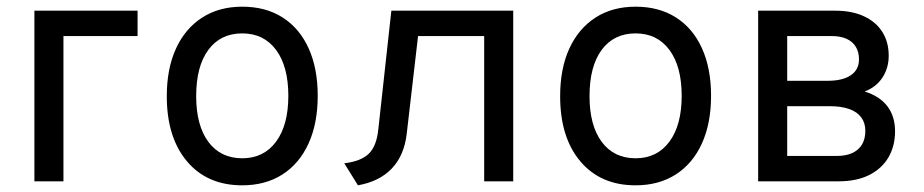

<svg xmlns="http://www.w3.org/2000/svg" viewBox="-20 -543 2766 575"><path d="M83 0V-511H392V-435H170V0Z M705.5 12Q600.5 12 540 -59.8Q479.5 -131.5 479.5 -255Q479.5 -337.5 507 -397.5Q534.5 -457.5 585.2 -490.2Q636 -523 705.5 -523Q775.5 -523 826.2 -490.8Q877 -458.5 904.2 -398.5Q931.5 -338.5 931.5 -256Q931.5 -173.5 904 -113.2Q876.5 -53 825.8 -20.5Q775 12 705.5 12ZM705.5 -69Q770 -69 806.8 -118.8Q843.5 -168.5 843.5 -256Q843.5 -344 806.8 -393.5Q770 -443 705.5 -443Q640.5 -443 604 -393.8Q567.5 -344.5 567.5 -255Q567.5 -167.5 604 -118.2Q640.5 -69 705.5 -69Z M1052 12 1011 -54Q1061.5 -60 1084.8 -83Q1108 -106 1113 -156L1152 -511H1517V0H1430V-435H1232L1198 -142Q1190.5 -77.5 1153.5 -38.5Q1116.5 0.5 1052 12Z M1883.5 12Q1778.5 12 1718 -59.8Q1657.5 -131.5 1657.5 -255Q1657.5 -337.5 1685 -397.5Q1712.5 -457.5 1763.2 -490.2Q1814 -523 1883.5 -523Q1953.5 -523 2004.2 -490.8Q2055 -458.5 2082.2 -398.5Q2109.5 -338.5 2109.5 -256Q2109.5 -173.5 2082 -113.2Q2054.5 -53 2003.8 -20.5Q1953 12 1883.5 12ZM1883.5 -69Q1948 -69 1984.8 -118.8Q2021.5 -168.5 2021.5 -256Q2021.5 -344 1984.8 -393.5Q1948 -443 1883.5 -443Q1818.5 -443 1782 -393.8Q1745.5 -344.5 1745.5 -255Q1745.5 -167.5 1782 -118.2Q1818.5 -69 1883.5 -69Z M2250.5 0V-511H2480.5Q2531.5 -511 2567.5 -494.2Q2603.5 -477.5 2622.5 -447.2Q2641.5 -417 2641.5 -376Q2641.5 -339.5 2622.8 -310.8Q2604 -282 2569.5 -269Q2614.5 -255 2637.5 -224.8Q2660.5 -194.5 2660.5 -150Q2660.5 -106 2641 -72.2Q2621.5 -38.5 2583.8 -19.2Q2546 0 2491.5 0ZM2337.5 -76H2486.5Q2513.5 -76 2532.5 -84.8Q2551.5 -93.5 2561.5 -110.2Q2571.5 -127 2571.5 -151Q2571.5 -175 2559.2 -191.5Q2547 -208 2523.2 -216.5Q2499.5 -225 2464.5 -225H2337.5ZM2337.5 -301H2457.5Q2504 -301 2528.2 -317.8Q2552.5 -334.5 2552.5 -365Q2552.5 -387 2543 -402.8Q2533.5 -418.5 2515.2 -426.8Q2497 -435 2471.5 -435H2337.5Z"/></svg>

Font: Undotted
Style: Regular
Weight: 400
Designer: Delve Withrington, Dave Bailey, Thomas Jockin
Foundry: Delve Fonts LLC
Version: Version 4.000